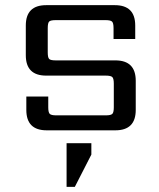

<svg xmlns="http://www.w3.org/2000/svg" viewBox="-20 -505 616 744"><path d="M421 -89V-181Q421 -200 415.5 -206Q410 -212 390 -212H159Q80 -212 80 -291V-406Q80 -485 159 -485H425Q504 -485 504 -406V-354H420V-396Q420 -416 414 -421.5Q408 -427 389 -427H196Q176 -427 170.5 -421.5Q165 -416 165 -396V-302Q165 -282 170.5 -276.5Q176 -271 196 -271H427Q506 -271 506 -192V-79Q506 0 427 0H161Q82 0 82 -79V-131H167V-89Q167 -70 172.5 -64Q178 -58 198 -58H390Q410 -58 415.5 -64Q421 -70 421 -89ZM238 219V50H334V94L270 219Z"/></svg>

Font: Sarpanch
Style: Regular
Weight: 400
Designer: Manushi Parikh (Devanagari and Latin), Jyotish Sonowal (Devanagari)
Foundry: Indian Type Foundry
Version: Version 2.004;PS 1.0;hotconv 1.0.78;makeotf.lib2.5.61930; tt